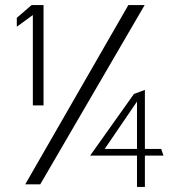

<svg xmlns="http://www.w3.org/2000/svg" viewBox="-20 -744 707 754"><path d="M46 -639 109 -685V-330H151V-724H104L46 -674ZM79 -20H138L548 -724H484ZM334 -133H518V-10H549V-133H622L613 -159H549V-391L506 -375ZM391 -159 518 -345V-159Z"/></svg>

Font: Charger Sport
Style: ExLitExt
Weight: 200
Designer: Jasper
Foundry: Cannot Into Space Fonts
Version: Version 1.1